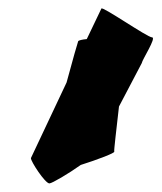

<svg xmlns="http://www.w3.org/2000/svg" viewBox="-20 -721 376 447"><path d="M52 -353C51 -346 85 -294 95 -294C101 -294 140 -317 168 -337C209 -350 248 -365 246 -368C245 -371 251 -419 257 -473L310 -574C311 -582 345 -634 334 -634C323 -634 217 -708 216 -701L182 -630C171 -629 163 -627 162 -625C161 -623 149 -581 135 -529Z"/></svg>

Font: Ampere
Style: SCUltExtIta
Weight: 400
Version: Version 1